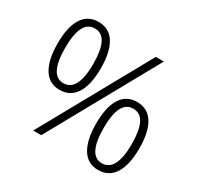

<svg xmlns="http://www.w3.org/2000/svg" viewBox="-156 -905 1125 1096"><g transform="rotate(30 406.0 -357.0)"><path d="M196 -724Q267 -724 303 -666Q339 -608 339 -501Q339 -392 302.5 -334Q266 -276 195 -276Q126 -276 90 -334.5Q54 -393 54 -501Q54 -609 90 -666.5Q126 -724 196 -724ZM631 -714 235 0H182L578 -714ZM196 -681Q104 -681 104 -501Q104 -320 195 -320Q289 -320 289 -501Q289 -589 266.5 -635Q244 -681 196 -681ZM615 -438Q686 -438 722 -380Q758 -322 758 -215Q758 -106 721.5 -48Q685 10 614 10Q545 10 509 -48.5Q473 -107 473 -215Q473 -323 509 -380.5Q545 -438 615 -438ZM615 -394Q523 -394 523 -215Q523 -34 614 -34Q708 -34 708 -215Q708 -303 685.5 -348.5Q663 -394 615 -394Z"/></g></svg>

Font: Noto Traditional Nushu Light
Style: Regular
Weight: 300
Designer: LIU Zhao
Foundry: LiuZhao Studio
Version: Version 2.003; ttfautohint (v1.8.4.7-5d5b)